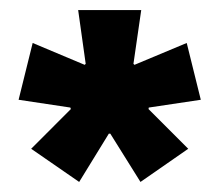

<svg xmlns="http://www.w3.org/2000/svg" viewBox="-20 -659 436 382"><path d="M137.5 -297 42 -363 121 -442 120 -445 17 -460.5 45 -573.5 148.5 -530 150.5 -532 135.5 -639H261L245.5 -532L247.5 -530L351.5 -573.5L379.5 -460.5L276 -445L275.5 -442L354.5 -363L259.5 -297L199.5 -393H196.5Z"/></svg>

Font: Anek Gujarati
Style: Bold
Weight: 700
Version: Version 1.003